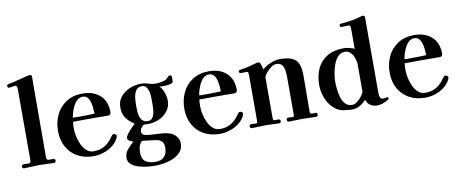

<svg xmlns="http://www.w3.org/2000/svg" viewBox="-77 -1122 3926 1642"><g transform="rotate(-10 1885.5 -301.5)"><path d="M325 -15Q325 2 306 2Q275 2 243.5 0Q212 -2 181 -2Q149 -2 114.5 0.5Q80 3 48 3Q41 3 36.5 -3Q32 -9 32 -15Q32 -23 38 -27.5Q44 -32 51 -32Q61 -32 72.5 -31.5Q84 -31 94 -31Q105 -31 109 -38.5Q113 -46 113 -54V-668Q113 -678 110 -691.5Q107 -705 93 -705Q84 -705 71 -702.5Q58 -700 44 -698Q36 -697 32 -702.5Q28 -708 28 -715Q28 -722 33 -725.5Q38 -729 44 -730Q70 -736 96 -741Q123 -747 155.5 -756Q188 -765 218 -772Q226 -774 232 -774Q239 -774 245 -771Q251 -768 251 -760Q251 -583 250 -407Q249 -231 249 -55Q249 -46 254 -39Q259 -32 269 -32Q279 -32 288.5 -32.5Q298 -33 308 -33Q325 -33 325 -15Z M723 -353Q722 -371 720 -398Q718 -425 711 -451.5Q704 -478 689 -495.5Q674 -513 647 -513Q620 -513 600.5 -496Q581 -479 567.5 -453Q554 -427 545.5 -399.5Q537 -372 534 -351Q550 -350 565.5 -350Q581 -350 597 -350Q660 -350 723 -353ZM877 -132Q877 -128 875.5 -124Q874 -120 872 -115Q853 -77 818 -50.5Q783 -24 739.5 -10Q696 4 654 4Q572 4 512.5 -30Q453 -64 421 -123.5Q389 -183 389 -260Q389 -337 419.5 -400.5Q450 -464 508.5 -502Q567 -540 650 -540Q745 -540 802 -488.5Q859 -437 859 -343Q859 -316 832 -316Q806 -316 780 -316.5Q754 -317 728 -317Q679 -317 629 -317Q579 -317 529 -316Q526 -286 526 -257Q526 -226 534 -188.5Q542 -151 558 -116.5Q574 -82 599.5 -59.5Q625 -37 660 -37Q710 -37 747 -56Q784 -75 814 -112Q820 -120 825 -127.5Q830 -135 836 -142Q840 -147 843.5 -149.5Q847 -152 854 -152Q862 -152 869.5 -146.5Q877 -141 877 -132Z M1268 38Q1268 1 1251.5 -15.5Q1235 -32 1209 -37Q1183 -42 1153 -45L1081 -53Q1061 -31 1054.5 -8.5Q1048 14 1048 43Q1048 100 1080 122Q1112 144 1166 144Q1218 144 1243 115.5Q1268 87 1268 38ZM1225 -374Q1225 -391 1224 -414.5Q1223 -438 1217 -460.5Q1211 -483 1198 -498.5Q1185 -514 1161 -514Q1132 -514 1116 -496Q1100 -478 1093.5 -451.5Q1087 -425 1086 -397.5Q1085 -370 1085 -350Q1085 -330 1086.5 -306Q1088 -282 1095 -260.5Q1102 -239 1117.5 -225Q1133 -211 1161 -211Q1185 -211 1198 -225.5Q1211 -240 1216.5 -261.5Q1222 -283 1223.5 -305.5Q1225 -328 1225 -344ZM1429 -521Q1429 -518 1429 -514Q1429 -510 1428 -506Q1426 -496 1410 -491Q1394 -486 1376 -484Q1358 -482 1349 -482Q1339 -482 1329.5 -482.5Q1320 -483 1310 -484Q1333 -462 1346 -424Q1359 -386 1359 -355Q1359 -303 1330 -265Q1301 -227 1256 -206.5Q1211 -186 1161 -186Q1151 -186 1140.5 -186.5Q1130 -187 1120 -187Q1105 -174 1096 -161.5Q1087 -149 1087 -127Q1087 -119 1094 -111.5Q1101 -104 1108 -101Q1123 -96 1143 -94Q1163 -92 1179 -91Q1217 -89 1259.5 -86.5Q1302 -84 1339 -69Q1376 -54 1396 -16Q1402 -5 1403.5 4.5Q1405 14 1405 26Q1405 69 1380.5 98Q1356 127 1318 144Q1280 161 1238 168.5Q1196 176 1161 176Q1134 176 1095 172.5Q1056 169 1017 157.5Q978 146 952 124.5Q926 103 926 67Q926 27 953 -4Q980 -35 1009 -60Q996 -63 978 -72.5Q960 -82 960 -97Q960 -112 977 -134.5Q994 -157 1014.5 -178Q1035 -199 1046 -209Q1036 -215 1026 -223Q987 -252 968 -284.5Q949 -317 949 -366Q949 -421 980 -458.5Q1011 -496 1058.5 -516Q1106 -536 1157 -536Q1191 -536 1222 -525.5Q1253 -515 1280 -515Q1318 -515 1356 -526Q1371 -530 1380.5 -539Q1390 -548 1397.5 -555.5Q1405 -563 1413 -563Q1424 -563 1427 -555Q1430 -547 1429.5 -537.5Q1429 -528 1429 -521Z M1820 -353Q1819 -371 1817 -398Q1815 -425 1808 -451.5Q1801 -478 1786 -495.5Q1771 -513 1744 -513Q1717 -513 1697.5 -496Q1678 -479 1664.5 -453Q1651 -427 1642.5 -399.5Q1634 -372 1631 -351Q1647 -350 1662.5 -350Q1678 -350 1694 -350Q1757 -350 1820 -353ZM1974 -132Q1974 -128 1972.5 -124Q1971 -120 1969 -115Q1950 -77 1915 -50.5Q1880 -24 1836.5 -10Q1793 4 1751 4Q1669 4 1609.5 -30Q1550 -64 1518 -123.5Q1486 -183 1486 -260Q1486 -337 1516.5 -400.5Q1547 -464 1605.5 -502Q1664 -540 1747 -540Q1842 -540 1899 -488.5Q1956 -437 1956 -343Q1956 -316 1929 -316Q1903 -316 1877 -316.5Q1851 -317 1825 -317Q1776 -317 1726 -317Q1676 -317 1626 -316Q1623 -286 1623 -257Q1623 -226 1631 -188.5Q1639 -151 1655 -116.5Q1671 -82 1696.5 -59.5Q1722 -37 1757 -37Q1807 -37 1844 -56Q1881 -75 1911 -112Q1917 -120 1922 -127.5Q1927 -135 1933 -142Q1937 -147 1940.5 -149.5Q1944 -152 1951 -152Q1959 -152 1966.5 -146.5Q1974 -141 1974 -132Z M2601 -14Q2601 3 2582 3Q2553 3 2523 1.5Q2493 0 2464 0Q2436 0 2406.5 1.5Q2377 3 2348 3Q2341 3 2336.5 -2.5Q2332 -8 2332 -14Q2332 -32 2351 -32Q2360 -32 2369 -31Q2378 -30 2387 -30Q2399 -30 2399 -42V-378Q2399 -403 2395 -431.5Q2391 -460 2376 -480.5Q2361 -501 2327 -501Q2306 -501 2283 -485Q2260 -469 2242 -447.5Q2224 -426 2216 -408V-53Q2216 -46 2217.5 -38Q2219 -30 2229 -30Q2237 -30 2245.5 -30.5Q2254 -31 2262 -31Q2268 -31 2274 -27Q2280 -23 2280 -16Q2280 3 2261 3Q2233 3 2205 1Q2177 -1 2149 -1Q2118 -1 2087.5 1Q2057 3 2026 3Q2019 3 2014.5 -2.5Q2010 -8 2010 -14Q2010 -32 2029 -32Q2038 -32 2047 -31Q2056 -30 2065 -30Q2077 -30 2079 -35.5Q2081 -41 2081 -53V-447Q2081 -457 2079 -468Q2077 -479 2063 -479Q2053 -479 2043.5 -478Q2034 -477 2024 -477Q2017 -477 2008.5 -479.5Q2000 -482 2000 -491Q2000 -498 2004.5 -501.5Q2009 -505 2015 -506Q2025 -509 2036 -510Q2047 -511 2057 -512Q2065 -514 2083 -518.5Q2101 -523 2121.5 -528.5Q2142 -534 2158 -538Q2174 -542 2177 -542Q2187 -542 2193.5 -528.5Q2200 -515 2204 -499Q2208 -483 2210 -475Q2239 -500 2281.5 -518.5Q2324 -537 2363 -537Q2431 -537 2469.5 -520Q2508 -503 2523.5 -464Q2539 -425 2539 -359Q2539 -281 2538 -203Q2537 -125 2537 -47Q2537 -34 2545 -32Q2553 -30 2563 -30Q2568 -30 2573.5 -30.5Q2579 -31 2584 -31Q2601 -31 2601 -14Z M3012 -374Q3012 -398 3002.5 -428Q2993 -458 2973.5 -480Q2954 -502 2923 -502Q2886 -502 2861.5 -475.5Q2837 -449 2823 -409.5Q2809 -370 2803 -330.5Q2797 -291 2797 -264Q2797 -239 2800.5 -202Q2804 -165 2814.5 -128.5Q2825 -92 2847 -68Q2869 -44 2906 -44Q2926 -44 2945.5 -57.5Q2965 -71 2980.5 -89Q2996 -107 3004 -122Q3004 -123 3008 -131.5Q3012 -140 3012 -141ZM3222 -47Q3222 -40 3219 -37.5Q3216 -35 3211 -32Q3189 -19 3165.5 -10.5Q3142 -2 3116 -2Q3046 -2 3021 -68Q3001 -43 2968 -24Q2935 -5 2900 -5Q2868 -5 2830 -11Q2792 -17 2765 -35Q2710 -73 2683.5 -134.5Q2657 -196 2657 -259Q2657 -340 2686 -402Q2715 -464 2774 -499Q2833 -534 2921 -534Q2941 -534 2966.5 -527.5Q2992 -521 3010 -513V-680Q3010 -688 3008.5 -703Q3007 -718 2993 -718L2935 -716Q2928 -715 2923 -719Q2918 -723 2918 -730Q2918 -742 2928.5 -744Q2939 -746 2947 -746Q2969 -748 2990 -750.5Q3011 -753 3032 -757Q3051 -761 3070 -765Q3089 -769 3107 -775Q3112 -777 3116.5 -778Q3121 -779 3126 -779Q3144 -779 3144 -762V-116Q3144 -105 3145 -89.5Q3146 -74 3152.5 -62.5Q3159 -51 3175 -51Q3184 -51 3193 -53.5Q3202 -56 3211 -56Q3222 -56 3222 -47Z M3603 -353Q3602 -371 3600 -398Q3598 -425 3591 -451.5Q3584 -478 3569 -495.5Q3554 -513 3527 -513Q3500 -513 3480.5 -496Q3461 -479 3447.5 -453Q3434 -427 3425.5 -399.5Q3417 -372 3414 -351Q3430 -350 3445.5 -350Q3461 -350 3477 -350Q3540 -350 3603 -353ZM3757 -132Q3757 -128 3755.5 -124Q3754 -120 3752 -115Q3733 -77 3698 -50.5Q3663 -24 3619.5 -10Q3576 4 3534 4Q3452 4 3392.5 -30Q3333 -64 3301 -123.5Q3269 -183 3269 -260Q3269 -337 3299.5 -400.5Q3330 -464 3388.5 -502Q3447 -540 3530 -540Q3625 -540 3682 -488.5Q3739 -437 3739 -343Q3739 -316 3712 -316Q3686 -316 3660 -316.5Q3634 -317 3608 -317Q3559 -317 3509 -317Q3459 -317 3409 -316Q3406 -286 3406 -257Q3406 -226 3414 -188.5Q3422 -151 3438 -116.5Q3454 -82 3479.5 -59.5Q3505 -37 3540 -37Q3590 -37 3627 -56Q3664 -75 3694 -112Q3700 -120 3705 -127.5Q3710 -135 3716 -142Q3720 -147 3723.5 -149.5Q3727 -152 3734 -152Q3742 -152 3749.5 -146.5Q3757 -141 3757 -132Z"/></g></svg>

Font: Kaisei Tokumin ExtraBold
Style: Regular
Weight: 800
Designer: Font-Kai, 金井和夫
Foundry: KAZUO KANAI
Version: Version 5.003